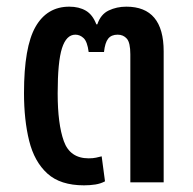

<svg xmlns="http://www.w3.org/2000/svg" viewBox="-20 -547 578 576"><path d="M232 9Q161 9 122 -26.5Q83 -62 67.5 -124.5Q52 -187 52 -268Q52 -406 86.5 -466.5Q121 -527 188 -527Q217 -527 237.5 -515Q258 -503 269 -474H272Q282 -504 306 -515.5Q330 -527 359 -527Q471 -527 471 -393V0H371V-384Q371 -419 360.5 -431Q350 -443 333 -443Q314 -443 304.5 -431Q295 -419 292 -391H246Q242 -422 231 -432.5Q220 -443 206 -443Q179 -443 166 -402.5Q153 -362 153 -267Q153 -175 171.5 -123.5Q190 -72 246 -72Q259 -72 268 -74Q277 -76 285 -78L295 -3Q282 4 266 6.5Q250 9 232 9Z"/></svg>

Font: Noto Sans Thai UI Cond Med
Style: Regular
Weight: 500
Width: 3
Designer: Monotype Design Team
Foundry: Monotype Imaging Inc.
Version: Version 2.000; ttfautohint (v1.8.4.7-5d5b)